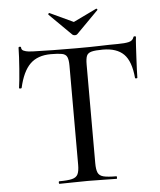

<svg xmlns="http://www.w3.org/2000/svg" viewBox="-55 -846 747 894"><g transform="rotate(-5 318.5 -399.0)"><path d="M199 -605Q137 -605 102 -570.5Q67 -536 50 -460Q49 -458 43.5 -458Q38 -458 38 -461Q40 -474 42.5 -498Q45 -522 47 -550Q49 -578 50.5 -604Q52 -630 52 -647Q52 -652 58 -652Q64 -652 64 -647Q64 -637 74 -632.5Q84 -628 97 -626.5Q110 -625 119 -625Q205 -622 320 -622Q390 -622 432 -623.5Q474 -625 513 -625Q547 -625 565.5 -629.5Q584 -634 589 -650Q590 -654 595.5 -654Q601 -654 601 -650Q599 -635 597.5 -608Q596 -581 594.5 -552Q593 -523 592 -498Q591 -473 591 -461Q591 -458 585.5 -458Q580 -458 580 -461Q573 -539 540 -572Q507 -605 442 -605Q407 -605 389.5 -600.5Q372 -596 366.5 -583Q361 -570 361 -542V-81Q361 -52 367.5 -37Q374 -22 393.5 -17Q413 -12 454 -12Q456 -12 456 -6Q456 0 454 0Q427 0 393.5 -1Q360 -2 320 -2Q282 -2 248.5 -1Q215 0 187 0Q184 0 184 -6Q184 -12 187 -12Q226 -12 246.5 -17Q267 -22 274 -37Q281 -52 281 -81V-544Q281 -571 275 -584.5Q269 -598 251 -601.5Q233 -605 199 -605ZM307 -687 204 -789Q202 -792 205.5 -795Q209 -798 210 -796L319 -745L427 -797Q429 -799 432 -795.5Q435 -792 432 -790L330 -687Q326 -683 319 -683Q312 -683 307 -687Z"/></g></svg>

Font: Cormorant Light Medium
Style: Regular
Weight: 500
Version: Version 4.000